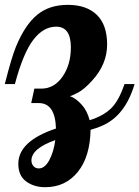

<svg xmlns="http://www.w3.org/2000/svg" viewBox="-20 -529 580 799"><path d="M56.2 152.8Q56.2 58.1 212.9 5.9Q210 -100.1 141.1 -100.1H109.9L123 -160.2H151.9Q205.6 -160.2 240.2 -210Q274.9 -259.8 274.9 -332Q274.9 -418 213.9 -418Q160.2 -418 118.2 -362.8Q76.2 -307.6 42 -179.2H0Q28.3 -291 46.9 -335.9Q84 -425.3 134.3 -467Q184.6 -508.8 262.2 -508.8Q339.8 -508.8 382.8 -467.3Q425.8 -425.8 425.8 -343.8Q425.8 -261.7 363.3 -193.4Q331.5 -158.2 306.2 -144.5Q280.8 -130.9 271 -128.9Q294.9 -120.6 318.8 -94.7Q342.8 -68.8 353 -28.8Q409.7 -46.4 442.1 -77.9Q474.6 -109.4 498 -179.2H540Q501.5 -48.3 406.2 -6.3Q380.4 4.9 356.9 11.2Q355 123 303.7 186.5Q252.4 250 168 250Q121.6 250 88.9 226.1Q56.2 202.1 56.2 152.8ZM210 54.2Q110.8 88.9 110.8 139.2Q110.8 152.8 119.4 162.4Q127.9 171.9 141.6 171.9Q166.5 171.9 185.1 137.5Q203.6 103 210 54.2Z"/></svg>

Font: UVF Lobster12
Style: Regular
Weight: 400
Designer: Pablo Impallari
Foundry: Pablo Impallari. www.impallari.com
Version: Version 1.004